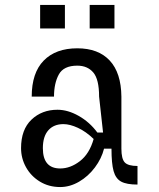

<svg xmlns="http://www.w3.org/2000/svg" viewBox="-20 -745 640 775"><path d="M65 -147Q65 -222 107 -262Q149 -302 212 -302Q254 -302 298 -277Q342 -252 373 -210H396L380 -355Q380 -425 356.5 -452.5Q333 -480 292 -480Q237 -480 217.5 -444.5Q198 -409 198 -355H108Q108 -451 156.5 -500.5Q205 -550 292 -550Q377 -550 423 -500.5Q469 -451 470 -355V-145Q470 -104 483.5 -89.5Q497 -75 535 -75V0Q491 0 469 -12Q447 -24 438.5 -54.5Q430 -85 430 -145H400Q390 -105 363 -69Q336 -33 299 -11.5Q262 10 223 10Q177 10 141 -12Q105 -34 85 -70Q65 -106 65 -147ZM223 -65Q264 -65 302.5 -94.5Q341 -124 358 -184Q327 -214 294.5 -229Q262 -244 236 -244Q197 -244 175 -219Q153 -194 153 -147Q153 -65 223 -65ZM342 -725H442V-630H342ZM142 -725H242V-630H142Z"/></svg>

Font: Sligoil Micro
Style: Regular
Weight: 400
Designer: Ariel Martín Pérez
Foundry: Igor Stepanchenko
Version: Version 1.001